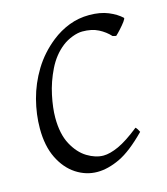

<svg xmlns="http://www.w3.org/2000/svg" viewBox="-93 -653 643 738"><g transform="rotate(-15 228.5 -283.5)"><path d="M456.1 -534.2Q458.5 -531.7 450 -520Q441.4 -508.3 429.2 -494.9Q417 -481.4 409.2 -474.6L395.5 -478Q377.4 -498 351.1 -511.5Q324.7 -524.9 287.6 -524.9Q269.5 -524.9 247.1 -516.4Q224.6 -507.8 207 -494.1Q169.4 -464.8 146 -417.2Q122.6 -369.6 112.1 -319.6Q101.6 -269.5 101.6 -231.4Q101.6 -166.5 124 -124.8Q146.5 -83 179.4 -63Q212.4 -43 243.7 -43Q269 -43 304.2 -58.8Q339.4 -74.7 389.6 -114.7Q393.1 -111.8 397 -105.5Q400.9 -99.1 402.8 -94.7Q342.3 -33.2 294.7 -10.7Q247.1 11.7 205.1 11.7Q160.2 11.7 120.8 -13.9Q81.5 -39.6 57.6 -88.1Q33.7 -136.7 33.7 -206.1Q33.7 -262.7 48.8 -320.8Q64 -378.9 95.9 -431.4Q127.9 -483.9 178.2 -523.9Q210.9 -549.8 249 -564.5Q287.1 -579.1 329.1 -579.1Q373 -579.1 404.8 -565.9Q436.5 -552.7 456.1 -534.2Z"/></g></svg>

Font: Dai Banna SIL Light
Style: Italic
Weight: 300
Italic angle: -11°
Designer: Victor Gaultney
Foundry: SIL International
Version: Version 4.000